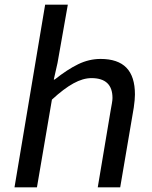

<svg xmlns="http://www.w3.org/2000/svg" viewBox="-20 -801 652 821"><path d="M173 -781H270L226 -532L210 -461H214Q268 -504 314.5 -526.5Q361 -549 410 -549Q484 -549 520.5 -511.5Q557 -474 557 -397Q557 -376 552 -341L494 0H398L453 -328Q456 -345 458.5 -359Q461 -373 461 -382Q461 -467 371 -467Q335 -467 294 -444.5Q253 -422 202 -375L138 0H42Z"/></svg>

Font: Nebula Sans Medium
Style: Regular
Weight: 500
Italic angle: -9°
Designer: Paul D. Hunt for Adobe (as Source Sans)
Foundry: Nebula Entertainment & Broadcasting LLC
Version: Version 1.010